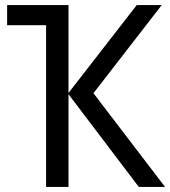

<svg xmlns="http://www.w3.org/2000/svg" viewBox="-20 -734 668 754"><path d="M615 -714 347 -368 628 0H525L249 -364V0H161V-635H8V-714H249V-369L517 -714Z"/></svg>

Font: Noto Sans SemiCondensed
Style: Regular
Weight: 400
Width: 4
Designer: Monotype Design Team
Foundry: Monotype Imaging Inc.
Version: Version 2.013; ttfautohint (v1.8.4.7-5d5b)